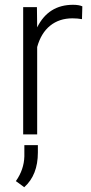

<svg xmlns="http://www.w3.org/2000/svg" viewBox="-20 -558 376 797"><path d="M320.3 -478.5Q301.8 -481.9 280.8 -481.9Q226.1 -481.9 188.2 -451.4Q150.4 -420.9 134.3 -362.8V0H76.2V-528.3H133.3L134.3 -444.3Q180.7 -538.1 283.2 -538.1Q307.6 -538.1 321.8 -531.7ZM80.6 219.2 45.9 193.8Q79.6 146 81.1 91.3V44.4H137.2V75.2Q137.2 168.5 80.6 219.2Z"/></svg>

Font: Roboto-Light
Style: Regular
Weight: 300
Designer: Google
Version: Version 2.137; 2017